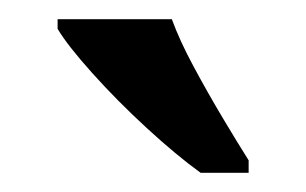

<svg xmlns="http://www.w3.org/2000/svg" viewBox="-20 -786 319 200"><path d="M189 -606Q164 -624 133 -652.5Q102 -681 76 -710Q50 -739 40 -756V-766H159Q167 -744 181.5 -717Q196 -690 211.5 -664Q227 -638 239 -619V-606Z"/></svg>

Font: Noto Serif Myanmar ExtraCondensed SemiBold
Style: Regular
Weight: 600
Width: 2
Designer: Ben Mitchell and the Monotype Design Team
Foundry: Monotype Imaging Inc.
Version: Version 2.106; ttfautohint (v1.8.4.7-5d5b)